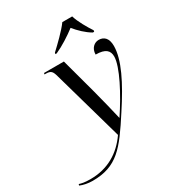

<svg xmlns="http://www.w3.org/2000/svg" viewBox="-392 -896 1146 1265"><g transform="rotate(-30 180.5 -263.0)"><path d="M141 -616 139 -606H149C203 -630 265 -670 312 -706C341 -670 382 -630 424 -606H434L436 -616C410 -655 372 -720 359 -766H284C251 -720 183 -655 141 -616ZM-65 240C121 240 193 146 324 -57C431 -220 500 -357 500 -461C500 -517 474 -545 432 -545C400 -545 367 -519 367 -471C443 -471 467 -443 467 -399C467 -323 380 -159 295 -32H294C287 -66 250 -214 236 -266L163 -536H12L10 -526H20C59 -526 68 -513 79 -473L230 61C160 162 60 223 -72 223C-119 223 -140 217 -156 212L-159 222C-134 233 -99 240 -65 240Z"/></g></svg>

Font: Noto Serif Display
Style: Italic
Weight: 400
Italic angle: -12°
Designer: Monotype Design Team
Foundry: Monotype Imaging Inc.
Version: Version 2.009